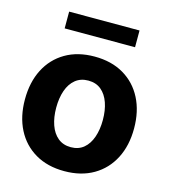

<svg xmlns="http://www.w3.org/2000/svg" viewBox="-110 -815 801 912"><g transform="rotate(15 290.5 -359.0)"><path d="M290.2 10.5Q207.4 10.5 147.2 -24.8Q87 -60.1 54.5 -123.4Q22.1 -186.7 22.1 -270.7Q22.1 -355.3 54.5 -418.7Q87 -482.1 147.2 -517.4Q207.4 -552.7 290.2 -552.7Q373.2 -552.7 433.4 -517.4Q493.7 -482.1 526.2 -418.7Q558.8 -355.3 558.8 -270.7Q558.8 -186.7 526.2 -123.4Q493.7 -60.1 433.4 -24.8Q373.2 10.5 290.2 10.5ZM290.8 -107.4Q328.7 -107.4 354 -128.6Q379.3 -149.8 392.2 -187Q405.1 -224.1 405.1 -271.3Q405.1 -319.1 392.2 -356Q379.3 -392.8 354 -413.8Q328.7 -434.8 290.8 -434.8Q253 -434.8 227.3 -413.8Q201.6 -392.8 188.7 -356Q175.8 -319.1 175.8 -271.3Q175.8 -224.1 188.7 -187Q201.6 -149.8 227.3 -128.6Q253 -107.4 290.8 -107.4ZM463.3 -727.5V-645.1H117.2V-727.5Z"/></g></svg>

Font: Inter Tight
Style: Regular
Weight: 400
Designer: Rasmus Andersson
Foundry: rsms
Version: Version 3.002